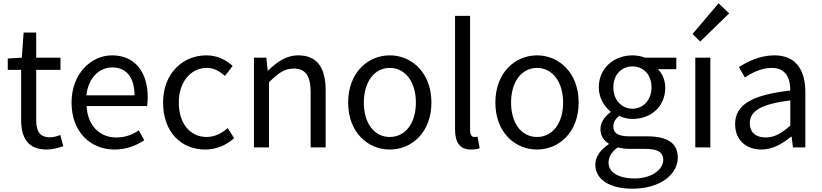

<svg xmlns="http://www.w3.org/2000/svg" viewBox="-20 -892 4975 1162"><path d="M263 13C296 13 332 3 363 -7L345 -75C327 -68 302 -61 283 -61C220 -61 199 -99 199 -166V-469H346V-543H199V-695H123L112 -543L27 -538V-469H108V-168C108 -59 147 13 263 13Z M673 13C747 13 805 -12 853 -43L820 -103C780 -76 737 -60 684 -60C581 -60 510 -134 504 -250H870C872 -263 874 -282 874 -302C874 -457 796 -557 658 -557C532 -557 413 -447 413 -271C413 -92 529 13 673 13ZM503 -315C514 -422 582 -484 659 -484C744 -484 794 -425 794 -315Z M1222 13C1287 13 1349 -12 1397 -56L1358 -117C1324 -86 1280 -63 1230 -63C1130 -63 1062 -146 1062 -271C1062 -396 1134 -481 1232 -481C1276 -481 1309 -461 1341 -432L1388 -493C1349 -527 1300 -557 1229 -557C1090 -557 967 -452 967 -271C967 -91 1078 13 1222 13Z M1517 0H1608V-394C1663 -449 1701 -477 1757 -477C1829 -477 1860 -434 1860 -332V0H1951V-344C1951 -483 1899 -557 1785 -557C1711 -557 1655 -516 1603 -465H1600L1592 -543H1517Z M2339 13C2472 13 2591 -91 2591 -271C2591 -452 2472 -557 2339 -557C2206 -557 2087 -452 2087 -271C2087 -91 2206 13 2339 13ZM2339 -63C2245 -63 2182 -146 2182 -271C2182 -396 2245 -481 2339 -481C2433 -481 2497 -396 2497 -271C2497 -146 2433 -63 2339 -63Z M2830 13C2854 13 2870 10 2883 5L2870 -65C2860 -63 2856 -63 2851 -63C2837 -63 2825 -74 2825 -102V-796H2734V-108C2734 -31 2762 13 2830 13Z M3230 13C3363 13 3482 -91 3482 -271C3482 -452 3363 -557 3230 -557C3097 -557 2978 -452 2978 -271C2978 -91 3097 13 3230 13ZM3230 -63C3136 -63 3073 -146 3073 -271C3073 -396 3136 -481 3230 -481C3324 -481 3388 -396 3388 -271C3388 -146 3324 -63 3230 -63Z M3808 250C3976 250 4082 163 4082 62C4082 -27 4019 -67 3893 -67H3787C3714 -67 3692 -91 3692 -126C3692 -156 3707 -174 3727 -191C3751 -179 3781 -172 3808 -172C3918 -172 4006 -245 4006 -361C4006 -408 3988 -448 3962 -473H4073V-543H3884C3865 -550 3838 -557 3808 -557C3698 -557 3604 -482 3604 -363C3604 -298 3639 -246 3675 -217V-213C3647 -193 3614 -157 3614 -112C3614 -69 3635 -40 3664 -23V-19C3613 14 3583 58 3583 104C3583 198 3675 250 3808 250ZM3808 -234C3745 -234 3692 -284 3692 -363C3692 -443 3744 -490 3808 -490C3872 -490 3923 -442 3923 -363C3923 -284 3870 -234 3808 -234ZM3821 188C3722 188 3663 150 3663 92C3663 60 3680 28 3719 0C3743 6 3769 9 3789 9H3883C3955 9 3994 26 3994 76C3994 133 3925 188 3821 188Z M4188 0H4279V-543H4188ZM4218 -641 4393 -811 4329 -872 4171 -686Z M4588 13C4655 13 4716 -22 4768 -65H4771L4779 0H4854V-334C4854 -468 4798 -557 4666 -557C4579 -557 4502 -518 4452 -486L4488 -423C4531 -452 4588 -481 4651 -481C4740 -481 4763 -414 4763 -344C4532 -318 4429 -259 4429 -141C4429 -43 4497 13 4588 13ZM4614 -60C4560 -60 4518 -85 4518 -147C4518 -217 4580 -262 4763 -284V-132C4710 -85 4667 -60 4614 -60Z"/></svg>

Font: Noto Sans CJK KR Regular
Style: Regular
Weight: 400
Designer: Ryoko NISHIZUKA (kana & ideographs); Paul D. Hunt (Latin, Greek & Cyrillic); Wenlong ZHANG (bopomofo); Sandoll Communica
Foundry: Adobe Systems Incorporated
Version: Version 1.004;PS 1.004;hotconv 1.0.82;makeotf.lib2.5.63406